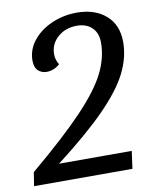

<svg xmlns="http://www.w3.org/2000/svg" viewBox="-81 -729 619 788"><g transform="rotate(-10 228.5 -335.5)"><path d="M407 0H-3L6 -57Q149 -177 227.5 -259.5Q306 -342 338 -405.5Q370 -469 370 -533Q370 -573 346.5 -595.5Q323 -618 284 -618Q236 -618 204 -589.5Q172 -561 172 -519Q172 -495 185 -475Q160 -453 130 -453Q109 -453 94.5 -466.5Q80 -480 80 -508Q80 -554 109.5 -591Q139 -628 188 -649.5Q237 -671 293 -671Q368 -671 414 -631Q460 -591 460 -519Q460 -455 427.5 -390.5Q395 -326 319 -249Q243 -172 114 -73H417Z"/></g></svg>

Font: Caladea
Style: Italic
Weight: 400
Italic angle: -9°
Designer: Carolina Giovagnoli and Andres Torresi
Foundry: Carolina Giovagnoli & Andres Torresi
Version: Version 1.001